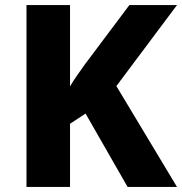

<svg xmlns="http://www.w3.org/2000/svg" viewBox="-20 -734 715 754"><path d="M675 0H481L316 -288L255 -248V0H84V-714H255V-395Q268 -417 283.5 -439Q299 -461 314 -482L488 -714H675L437 -396Z"/></svg>

Font: Noto Sans Myanmar ExtraBold
Style: Regular
Weight: 800
Designer: Monotype Design Team
Foundry: Monotype Imaging Inc.
Version: Version 2.107; ttfautohint (v1.8.4.7-5d5b)